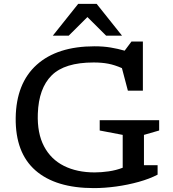

<svg xmlns="http://www.w3.org/2000/svg" viewBox="-20 -955 887 985"><path d="M718.5 -107.5H788.5V-59Q747.5 -37.5 691.8 -22Q636 -6.5 576 1.8Q516 10 461.5 10Q266 10 162.2 -80.5Q58.5 -171 60.5 -350Q63 -528 168.5 -622.8Q274 -717.5 465 -717.5Q510.5 -717.5 547.8 -711.2Q585 -705 619.5 -695L654.5 -742H713V-490H636L605.5 -605.5Q568 -622 535 -628.2Q502 -634.5 460.5 -634.5Q311.5 -634.5 245 -568.2Q178.5 -502 174 -371.5Q170.5 -271.5 205.8 -204.5Q241 -137.5 308 -104Q375 -70.5 465.5 -70.5Q500 -70.5 538 -76Q576 -81.5 609.5 -94.5V-263L491.5 -285.5V-338.5H796.5V-285.5L718.5 -263ZM524.5 -772 428.5 -867.5 332.5 -772H251L381 -935H476L606 -772Z"/></svg>

Font: Newsreader 6pt
Style: Regular
Weight: 400
Designer: Hugues Gentile
Foundry: Production Type
Version: Version 1.003; ttfautohint (v1.8.3)